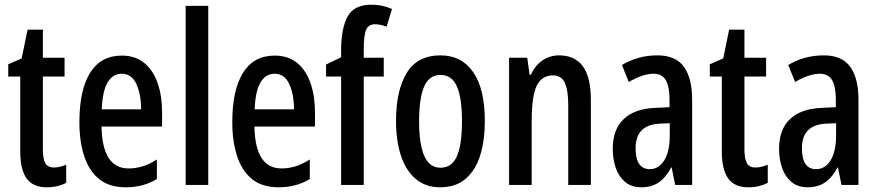

<svg xmlns="http://www.w3.org/2000/svg" viewBox="-20 -785 3724 815"><path d="M209 -74Q233 -74 261 -86V-9Q244 0 223.5 5Q203 10 178 10Q120 10 93 -27.5Q66 -65 66 -142V-460H15V-512L72 -537L97 -659H162V-540H254V-460H162V-150Q162 -112 172 -93Q182 -74 209 -74Z M497 -549Q554 -549 592 -518Q630 -487 649 -432.5Q668 -378 668 -309V-248H411Q414 -70 526 -70Q556 -70 585.5 -79Q615 -88 646 -108V-25Q588 10 514 10Q443 10 400 -25.5Q357 -61 337 -123.5Q317 -186 317 -266Q317 -403 362.5 -476Q408 -549 497 -549ZM497 -472Q459 -472 437 -435.5Q415 -399 412 -321H579Q579 -384 559 -428Q539 -472 497 -472Z M864 0H768V-760H864Z M1146 -549Q1203 -549 1241 -518Q1279 -487 1298 -432.5Q1317 -378 1317 -309V-248H1060Q1063 -70 1175 -70Q1205 -70 1234.5 -79Q1264 -88 1295 -108V-25Q1237 10 1163 10Q1092 10 1049 -25.5Q1006 -61 986 -123.5Q966 -186 966 -266Q966 -403 1011.5 -476Q1057 -549 1146 -549ZM1146 -472Q1108 -472 1086 -435.5Q1064 -399 1061 -321H1228Q1228 -384 1208 -428Q1188 -472 1146 -472Z M1609 -460H1524V0H1428V-460H1364V-511L1428 -542V-569Q1428 -665 1455.5 -715Q1483 -765 1556 -765Q1580 -765 1600 -761Q1620 -757 1644 -747L1621 -672Q1607 -677 1595 -679.5Q1583 -682 1571 -682Q1544 -682 1534 -658.5Q1524 -635 1524 -574V-540H1609Z M2038 -271Q2038 -189 2018.5 -126Q1999 -63 1957 -26.5Q1915 10 1848 10Q1786 10 1744 -26Q1702 -62 1681.5 -125.5Q1661 -189 1661 -271Q1661 -401 1706.5 -475.5Q1752 -550 1850 -550Q1939 -550 1988.5 -479Q2038 -408 2038 -271ZM1759 -270Q1759 -173 1781 -123Q1803 -73 1850 -73Q1898 -73 1919.5 -122Q1941 -171 1941 -271Q1941 -369 1919.5 -418Q1898 -467 1850 -467Q1802 -467 1780.5 -418Q1759 -369 1759 -270Z M2353 -550Q2488 -550 2488 -363V0H2392V-341Q2392 -402 2377.5 -433.5Q2363 -465 2328 -465Q2279 -465 2258 -420.5Q2237 -376 2237 -274V0H2141V-540H2218L2228 -468H2234Q2251 -507 2282.5 -528.5Q2314 -550 2353 -550Z M2771 -550Q2848 -550 2883 -501.5Q2918 -453 2918 -362V0H2846L2831 -74H2829Q2807 -32 2776.5 -11Q2746 10 2703 10Q2660 10 2633 -13Q2606 -36 2593.5 -73Q2581 -110 2581 -153Q2581 -235 2627 -279Q2673 -323 2759 -327L2822 -330V-361Q2822 -418 2806 -445Q2790 -472 2754 -472Q2709 -472 2649 -437L2620 -509Q2687 -550 2771 -550ZM2778 -260Q2678 -254 2678 -156Q2678 -67 2738 -67Q2777 -67 2800 -105Q2823 -143 2823 -210V-262Z M3187 -74Q3211 -74 3239 -86V-9Q3222 0 3201.5 5Q3181 10 3156 10Q3098 10 3071 -27.5Q3044 -65 3044 -142V-460H2993V-512L3050 -537L3075 -659H3140V-540H3232V-460H3140V-150Q3140 -112 3150 -93Q3160 -74 3187 -74Z M3477 -550Q3554 -550 3589 -501.5Q3624 -453 3624 -362V0H3552L3537 -74H3535Q3513 -32 3482.5 -11Q3452 10 3409 10Q3366 10 3339 -13Q3312 -36 3299.5 -73Q3287 -110 3287 -153Q3287 -235 3333 -279Q3379 -323 3465 -327L3528 -330V-361Q3528 -418 3512 -445Q3496 -472 3460 -472Q3415 -472 3355 -437L3326 -509Q3393 -550 3477 -550ZM3484 -260Q3384 -254 3384 -156Q3384 -67 3444 -67Q3483 -67 3506 -105Q3529 -143 3529 -210V-262Z"/></svg>

Font: Noto Sans Thai ExtCond Med
Style: Regular
Weight: 500
Width: 2
Designer: Monotype Design Team
Foundry: Monotype Imaging Inc.
Version: Version 2.002; ttfautohint (v1.8.4.7-5d5b)